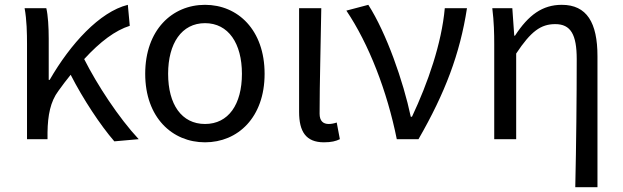

<svg xmlns="http://www.w3.org/2000/svg" viewBox="-20 -577 2581 796"><path d="M555 0C472 -89 383 -225 329 -332C396 -405 458 -451 518 -470L510 -557C393 -528 272 -395 186 -246H182V-416C182 -464 179 -514 172 -543H82C91 -495 92 -438 92 -394V0H177V-28C178 -99 189 -156 222 -200C239 -224 256 -246 273 -267C324 -167 396 -58 454 9Z M830 13C966 13 1077 -90 1077 -271C1077 -453 966 -557 830 -557C694 -557 582 -453 582 -271C582 -90 694 13 830 13ZM830 -63C733 -63 677 -144 677 -271C677 -397 733 -481 830 -481C927 -481 983 -397 983 -271C983 -144 927 -63 830 -63Z M1323 13C1354 13 1373 8 1389 0L1376 -69C1364 -65 1353 -63 1343 -63C1320 -63 1305 -75 1305 -106C1305 -237 1310 -396 1312 -543H1220V-113C1220 -32 1248 13 1323 13Z M1625 0H1715C1825 -191 1887 -354 1916 -543H1824C1811 -397 1754 -233 1688 -93H1683C1652 -240 1582 -440 1507 -557L1416 -533C1509 -395 1585 -199 1625 0Z M2365 199H2457V-344C2457 -483 2413 -557 2309 -557C2229 -557 2171 -515 2115 -429H2112L2104 -543H2021C2028 -486 2029 -438 2029 -394V0H2120V-355C2181 -447 2222 -477 2282 -477C2346 -477 2371 -434 2371 -332C2371 -175 2369 22 2365 199Z"/></svg>

Font: Squished Noto Sans CJK JP Regular
Style: Regular
Weight: 400
Designer: Ryoko NISHIZUKA (kana & ideographs); Paul D. Hunt (Latin, Greek & Cyrillic); Wenlong ZHANG (bopomofo); Sandoll Communica
Foundry: Adobe Systems Incorporated
Version: Version 1.004;PS 1.004;hotconv 1.0.82;makeotf.lib2.5.63406